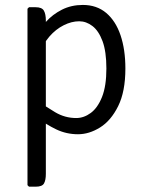

<svg xmlns="http://www.w3.org/2000/svg" viewBox="-20 -522 566 758"><path d="M120.5 -493.5Q145.5 -493.5 153.2 -480Q161 -466.5 161 -441V164.5Q161 189 153.8 202Q146.5 215 121.5 215H94.5L88.5 209V-487.5L94.5 -493.5ZM475 -251.5Q475 -160.5 446.5 -103Q418 -45.5 375 -18.8Q332 8 288 8Q242.5 8 202.5 -11Q162.5 -30 127 -58L131 -123.5Q159.5 -101.5 198 -78.8Q236.5 -56 281 -56Q311 -56 338.2 -76Q365.5 -96 382.8 -139.2Q400 -182.5 400 -251.5Q400 -318.5 384.8 -359.5Q369.5 -400.5 345 -419.2Q320.5 -438 292.5 -438Q262.5 -438 231.2 -422.2Q200 -406.5 174.8 -377.5Q149.5 -348.5 137 -307.5L124 -377.5Q136 -407.5 161.8 -436.2Q187.5 -465 224.5 -483.8Q261.5 -502.5 307 -502.5Q362 -502.5 399.5 -470.8Q437 -439 456 -382.5Q475 -326 475 -251.5Z"/></svg>

Font: Signika Light Light
Style: Regular
Weight: 300
Version: Version 2.001